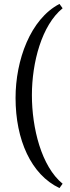

<svg xmlns="http://www.w3.org/2000/svg" viewBox="-20 -801 356 975"><path d="M142 -318C142 -484 192 -673 298 -759L282 -781C134 -704 59 -495 59 -304C59 -91 138 86 282 154L298 132C190 44 142 -151 142 -318Z"/></svg>

Font: Temporarium
Style: Regular
Weight: 400
Version: Version 1.1